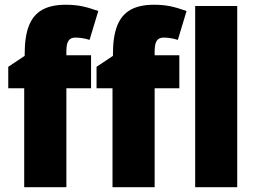

<svg xmlns="http://www.w3.org/2000/svg" viewBox="-20 -785 1073 805"><path d="M361.8 -415H258.3V0H81.5V-415H14.6V-504.9L83.5 -550.8V-560.1Q83.5 -632.8 101.6 -678Q119.6 -723.1 157.5 -744.1Q195.3 -765.1 255.4 -765.1Q293.5 -765.1 324 -758.8Q354.5 -752.4 392.1 -738.8L355.5 -617.7Q341.8 -622.1 326.7 -624.8Q311.5 -627.4 295.4 -627.4Q275.9 -627.4 267.1 -614Q258.3 -600.6 258.3 -570.8V-553.2H361.8ZM731.9 -415H628.4V0H451.7V-415H384.8V-504.9L453.6 -550.8V-560.1Q453.6 -632.8 471.7 -678Q489.7 -723.1 527.6 -744.1Q565.4 -765.1 625.5 -765.1Q663.6 -765.1 694.1 -758.8Q724.6 -752.4 762.2 -738.8L725.6 -617.7Q711.9 -622.1 696.8 -624.8Q681.6 -627.4 665.5 -627.4Q646 -627.4 637.2 -614Q628.4 -600.6 628.4 -570.8V-553.2H731.9ZM974.6 0H798.3V-759.8H974.6Z"/></svg>

Font: Open Sans SemiCondensed ExtraBold
Style: Regular
Weight: 800
Width: 4
Designer: Monotype Design Team
Foundry: Monotype Imaging Inc.
Version: Version 3.000